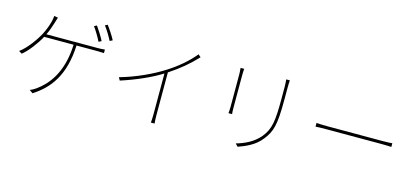

<svg xmlns="http://www.w3.org/2000/svg" viewBox="-66 -1331 4112 1896"><g transform="rotate(15 1990.0 -383.0)"><path d="M749 -771 722 -758C749 -721 786 -660 805 -620L833 -634C811 -678 774 -736 749 -771ZM850 -806 824 -793C853 -756 886 -701 909 -656L937 -670C917 -709 877 -770 850 -806ZM356 -746 317 -753C315 -732 313 -714 308 -696C298 -657 281 -607 253 -553C222 -494 143 -379 71 -329L103 -310C159 -354 234 -452 274 -528H575C564 -227 430 -89 340 -23C319 -7 293 8 272 15L307 40C469 -64 591 -219 605 -528H803C826 -528 861 -527 886 -526V-562C861 -558 827 -558 803 -558H289C313 -608 326 -650 338 -687C344 -707 350 -726 356 -746Z M1090 -334 1107 -304C1262 -354 1410 -420 1515 -486V-65C1515 -34 1513 3 1511 17H1549C1547 3 1545 -34 1545 -65V-505C1655 -577 1741 -650 1818 -733L1792 -756C1719 -668 1633 -595 1526 -527C1416 -457 1257 -381 1090 -334Z M2729 -741H2692C2694 -720 2696 -695 2696 -668C2696 -641 2696 -568 2696 -541C2696 -320 2685 -232 2611 -142C2548 -66 2458 -25 2374 -1L2400 26C2473 0 2570 -39 2633 -122C2703 -211 2726 -277 2726 -542C2726 -568 2726 -640 2726 -668C2726 -695 2727 -720 2729 -741ZM2264 -734H2227C2229 -719 2231 -684 2231 -667C2231 -651 2231 -365 2231 -337C2231 -309 2229 -284 2227 -271H2264C2262 -284 2261 -311 2261 -337C2261 -365 2261 -651 2261 -667C2261 -683 2262 -719 2264 -734Z M3092 -403V-365C3117 -367 3156 -368 3210 -368C3241 -368 3710 -368 3770 -368C3817 -368 3850 -366 3867 -365V-403C3849 -401 3822 -399 3769 -399C3710 -399 3239 -399 3210 -399C3149 -399 3116 -401 3092 -403Z"/></g></svg>

Font: Harano Aji Gothic KR ExtraLight
Style: Regular
Weight: 250
Foundry: Masamichi Hosoda
Version: HaranoAjiGothicKR-ExtraLight version 20220220;ttx 4.29.1